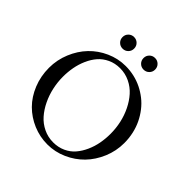

<svg xmlns="http://www.w3.org/2000/svg" viewBox="-240 -1127 1327 1327"><g transform="rotate(45 423.5 -463.5)"><path d="M55.7 -371.6Q55.7 -449.2 85.2 -520.5Q114.7 -591.8 164.1 -643.3Q213.4 -694.8 281.2 -725.1Q349.1 -755.4 422.4 -755.4Q464.8 -755.4 505.6 -746.1Q546.4 -736.8 583 -718.8Q619.6 -700.7 651.6 -675.5Q683.6 -650.4 709.2 -617.4Q734.9 -584.5 753.4 -546.4Q772 -508.3 782 -463.6Q792 -418.9 792 -371.6Q792 -293.9 762 -222.7Q731.9 -151.4 682.1 -100.3Q632.3 -49.3 564.2 -19Q496.1 11.2 422.4 11.2Q348.6 11.2 281.2 -17.3Q213.9 -45.9 164.1 -95.7Q114.3 -145.5 85 -217.5Q55.7 -289.6 55.7 -371.6ZM167.5 -396.5Q167.5 -343.3 179 -290.8Q190.4 -238.3 213.4 -190.7Q236.3 -143.1 268.3 -106.7Q300.3 -70.3 345 -48.8Q389.6 -27.3 440.4 -27.3Q489.7 -27.3 530.5 -46.1Q571.3 -64.9 598.4 -96.7Q625.5 -128.4 644.3 -170.4Q663.1 -212.4 671.4 -257.6Q679.7 -302.7 679.7 -350.1Q679.7 -403.3 668.2 -455.6Q656.7 -507.8 633.5 -554.9Q610.4 -602.1 578.1 -638.2Q545.9 -674.3 501.2 -695.8Q456.5 -717.3 405.8 -717.3Q356.4 -717.3 315.9 -698.2Q275.4 -679.2 248.3 -647.9Q221.2 -616.7 202.6 -574.7Q184.1 -532.7 175.8 -488Q167.5 -443.4 167.5 -396.5ZM281.5 -841.1Q265.1 -857.4 265.1 -881.3Q265.1 -905.3 281.5 -921.6Q297.9 -938 321.8 -938Q345.7 -938 362.1 -921.6Q378.4 -905.3 378.4 -881.3Q378.4 -857.4 362.1 -841.1Q345.7 -824.7 321.8 -824.7Q297.9 -824.7 281.5 -841.1ZM486.6 -841.1Q470.2 -857.4 470.2 -881.3Q470.2 -905.3 486.6 -921.6Q502.9 -938 526.9 -938Q550.8 -938 567.1 -921.6Q583.5 -905.3 583.5 -881.3Q583.5 -857.4 567.1 -841.1Q550.8 -824.7 526.9 -824.7Q502.9 -824.7 486.6 -841.1Z"/></g></svg>

Font: Crimson
Style: Regular
Weight: 400
Version: Version 0.8